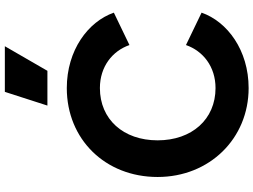

<svg xmlns="http://www.w3.org/2000/svg" viewBox="-150 -910 1071 812"><g transform="rotate(-90 386.0 -503.5)"><path d="M493 -839 597 -1019H404L346 -839ZM420 12C580 12 701 -78 739 -187L602 -253C577 -181 511 -128 420 -128C288 -128 199 -228 199 -373C199 -518 288 -617 420 -617C511 -617 577 -564 602 -492L739 -558C701 -667 580 -757 420 -757C204 -757 44 -595 44 -373C44 -153 207 12 420 12Z"/></g></svg>

Font: Plus Jakarta Sans ExtraBold
Style: Regular
Weight: 800
Designer: Gumpita Rahayu
Foundry: Tokotype
Version: Version 2.071;gftools[0.9.30]